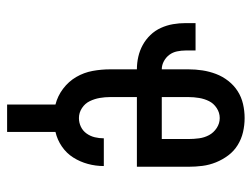

<svg xmlns="http://www.w3.org/2000/svg" viewBox="-104 -464 708 540"><g transform="rotate(90 250.0 -194.0)"><path d="M274 140V4Q250 -2 229.5 -17.5Q209 -33 196.5 -54.5Q184 -76 179.5 -100.5Q175 -125 175 -150V-225Q157 -225 139.5 -229Q122 -233 106.5 -241.5Q91 -250 78.5 -263Q66 -276 58.5 -292.5Q51 -309 48 -326.5Q45 -344 45 -362V-390H122V-362Q122 -350 124.5 -338Q127 -326 134 -316.5Q141 -307 152 -301Q163 -295 175 -295V-370Q175 -390 178 -409.5Q181 -429 188 -447.5Q195 -466 207.5 -482Q220 -498 236.5 -508.5Q253 -519 272.5 -523.5Q292 -528 312 -528Q332 -528 351.5 -523.5Q371 -519 388 -508.5Q405 -498 417 -482Q429 -466 436.5 -447.5Q444 -429 446.5 -409.5Q449 -390 449 -370V-225H253V-150Q253 -135 255.5 -120.5Q258 -106 264.5 -92.5Q271 -79 284 -70.5Q297 -62 312 -62Q325 -62 336.5 -67.5Q348 -73 355.5 -83.5Q363 -94 366 -106.5Q369 -119 369 -132H447Q447 -109 441 -87Q435 -65 423 -46Q411 -27 392 -14Q373 -1 351 4V140ZM253 -295H371V-370Q371 -385 369 -400Q367 -415 360 -428Q353 -441 340 -449.5Q327 -458 312 -458Q297 -458 284 -449.5Q271 -441 264.5 -428Q258 -415 255.5 -400Q253 -385 253 -370Z"/></g></svg>

Font: Iosevka SS18
Style: Regular
Weight: 400
Monospace: yes
Designer: Belleve Invis
Foundry: Belleve Invis
Version: Version 25.1.1; ttfautohint (v1.8.4)